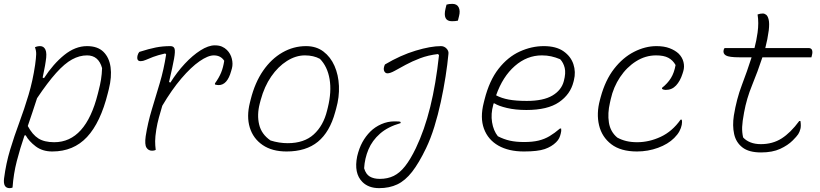

<svg xmlns="http://www.w3.org/2000/svg" viewBox="-27 -775 4247 995"><path d="M154 -530Q166 -536 181 -536Q200 -536 208.5 -517.5Q217 -499 210 -458Q207 -436 202.5 -415Q198 -394 194 -373L201 -370Q249 -444 306 -490Q363 -536 424 -536Q479 -536 509 -506.5Q539 -477 546 -427Q553 -377 537 -313L532 -293Q494 -140 424 -65Q354 10 244 10Q193 10 158 -16.5Q123 -43 106 -74L100 -73Q77 -6 60 60Q43 126 38 197Q31 200 23 200Q-12 200 -6 150Q4 72 25.5 1Q47 -70 73 -140Q99 -210 121 -283.5Q143 -357 155 -439Q160 -475 160.5 -494Q161 -513 154 -530ZM424 -488Q385 -488 346.5 -467Q308 -446 264 -397Q220 -348 165 -266Q153 -229 141 -193Q129 -157 117 -122Q141 -77 172 -57.5Q203 -38 254 -38Q417 -38 480 -289L484 -305Q492 -335 496.5 -363Q501 -391 502 -422Q484 -488 424 -488Z M695 -506Q745 -522 780.5 -529Q816 -536 856 -536Q873 -536 877.5 -523Q882 -510 875 -470.5Q868 -431 849 -350L856 -347Q890 -401 930.5 -444.5Q971 -488 1012 -514Q1053 -540 1086 -540Q1108 -540 1123 -533.5Q1138 -527 1149 -516Q1168 -497 1174.5 -470.5Q1181 -444 1175 -421L1171 -407Q1151 -334 1106 -334Q1098 -334 1087 -337V-343Q1108 -372 1119 -399Q1130 -426 1135 -460Q1117 -488 1081 -488Q1051 -488 1007 -457.5Q963 -427 913 -368.5Q863 -310 814 -227Q805 -197 796.5 -166Q788 -135 783 -104Q777 -66 777 -43.5Q777 -21 780 2Q772 6 761 6Q742 6 732 -10Q722 -26 728 -69Q739 -139 759.5 -206.5Q780 -274 801 -344.5Q822 -415 834 -493L829 -498Q790 -489 766.5 -480Q743 -471 728.5 -464.5Q714 -458 702 -458Q679 -458 686 -488Q689 -499 695 -506Z M1559 -536Q1612 -536 1649 -508Q1686 -480 1706.5 -433.5Q1727 -387 1729.5 -329.5Q1732 -272 1715 -212L1710 -194Q1682 -91 1620.5 -40.5Q1559 10 1458 10Q1383 10 1334 -23.5Q1285 -57 1267.5 -114Q1250 -171 1268 -243L1272 -259Q1294 -347 1336.5 -408.5Q1379 -470 1436.5 -503Q1494 -536 1559 -536ZM1553 -488Q1506 -488 1460 -459Q1414 -430 1378.5 -378.5Q1343 -327 1324 -257L1319 -238Q1304 -180 1316 -129.5Q1328 -79 1375 -47Q1397 -40 1419.5 -36.5Q1442 -33 1464 -33Q1549 -33 1599 -78.5Q1649 -124 1668 -202L1672 -218Q1692 -300 1681 -365Q1670 -430 1631 -470Q1598 -488 1553 -488Z M1968 -441Q2049 -489 2127 -512.5Q2205 -536 2258 -536Q2275 -536 2287 -523.5Q2299 -511 2297 -496Q2292 -442 2282 -378Q2272 -314 2257.5 -247Q2243 -180 2224 -118.5Q2205 -57 2181 -7Q2144 70 2108.5 115.5Q2073 161 2032 180.5Q1991 200 1938 200Q1883 200 1851 168Q1806 123 1824 35Q1834 -7 1851 -38Q1868 -69 1892 -93Q1916 -117 1949 -131.5Q1982 -146 2017 -146Q2033 -146 2039 -145.5Q2045 -145 2049 -143V-137Q1983 -118 1942.5 -82.5Q1902 -47 1882.5 -0.5Q1863 46 1860 97Q1869 128 1889.5 140Q1910 152 1941 152Q1982 152 2013.5 136.5Q2045 121 2072.5 86Q2100 51 2128 -7Q2173 -101 2202.5 -220.5Q2232 -340 2248 -489L2243 -495Q2192 -489 2150 -473Q2108 -457 2075 -439Q2042 -421 2018.5 -408Q1995 -395 1981 -395Q1972 -395 1966.5 -402.5Q1961 -410 1962 -422Q1964 -434 1968 -441ZM2287 -751Q2299 -755 2317 -755Q2341 -755 2350 -737Q2359 -719 2352 -692L2346 -668Q2334 -665 2315 -665Q2266 -665 2282 -731Z M2791 -536Q2855 -536 2893 -509.5Q2931 -483 2944.5 -442.5Q2958 -402 2947 -359L2945 -351Q2929 -286 2870 -245.5Q2811 -205 2701 -205Q2644 -205 2600 -215.5Q2556 -226 2536 -239H2531L2529 -231Q2516 -185 2523 -141.5Q2530 -98 2553 -69Q2584 -53 2615.5 -46Q2647 -39 2689 -39Q2733 -39 2764 -46.5Q2795 -54 2821 -69.5Q2847 -85 2875 -109H2881Q2882 -102 2881.5 -96.5Q2881 -91 2879 -83Q2876 -70 2871 -59.5Q2866 -49 2855 -38Q2832 -15 2796 -2.5Q2760 10 2688 10Q2609 10 2555.5 -20.5Q2502 -51 2481 -108Q2460 -165 2480 -243L2484 -259Q2509 -358 2557 -419Q2605 -480 2666.5 -508Q2728 -536 2791 -536ZM2781 -488Q2704 -488 2641 -433Q2578 -378 2544 -281Q2572 -266 2609.5 -259Q2647 -252 2703 -252Q2789 -252 2836 -280Q2883 -308 2895 -355Q2906 -396 2899.5 -423Q2893 -450 2876 -468Q2852 -478 2829.5 -483Q2807 -488 2781 -488Z M3375 -536Q3415 -536 3443.5 -525Q3472 -514 3490 -497Q3509 -478 3515 -453.5Q3521 -429 3514 -406L3510 -393Q3498 -355 3476.5 -332Q3455 -309 3423 -309Q3412 -309 3404 -314V-320Q3433 -343 3450 -370.5Q3467 -398 3474 -438Q3460 -463 3436.5 -475.5Q3413 -488 3373 -488Q3318 -488 3269.5 -457.5Q3221 -427 3186.5 -375.5Q3152 -324 3138 -261L3134 -243Q3121 -188 3128.5 -140Q3136 -92 3172 -62Q3194 -50 3219 -44Q3244 -38 3275 -38Q3337 -38 3397 -66Q3457 -94 3500 -155H3506Q3509 -143 3506 -128Q3503 -112 3494 -95Q3485 -78 3467 -60Q3435 -28 3383 -9Q3331 10 3274 10Q3190 10 3141 -27.5Q3092 -65 3077.5 -126Q3063 -187 3082 -257L3086 -272Q3110 -360 3155.5 -418.5Q3201 -477 3259 -506.5Q3317 -536 3375 -536Z M3728 -526H3883Q3888 -545 3892 -565Q3896 -585 3899 -606Q3906 -657 3899 -700Q3912 -705 3926 -705Q3935 -705 3943.5 -698.5Q3952 -692 3956.5 -673Q3961 -654 3957 -618Q3954 -595 3949.5 -572Q3945 -549 3939 -526H4163Q4177 -526 4181 -516Q4185 -506 4181 -490L4178 -478H3924Q3900 -405 3871 -334.5Q3842 -264 3829 -192Q3820 -144 3819 -117Q3818 -90 3824 -63Q3838 -47 3861.5 -37.5Q3885 -28 3916 -28Q3977 -28 4023.5 -57.5Q4070 -87 4115 -148H4121Q4123 -137 4123 -125.5Q4123 -114 4121 -107Q4117 -91 4109.5 -79.5Q4102 -68 4081 -47Q4056 -22 4016 -3.5Q3976 15 3917 15Q3854 15 3820.5 -11Q3787 -37 3777.5 -80.5Q3768 -124 3776 -176Q3790 -262 3817.5 -334Q3845 -406 3868 -478H3806Q3751 -478 3735 -487.5Q3719 -497 3723 -515Q3724 -521 3728 -526Z"/></svg>

Font: Recursive Mn Csl St Lt
Style: Italic
Weight: 300
Italic angle: -15°
Monospace: yes
Version: Version 1.079;hotconv 1.0.112;makeotfexe 2.5.65598; ttfautoh